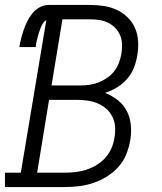

<svg xmlns="http://www.w3.org/2000/svg" viewBox="-33 -755 653 775"><path d="M-13 0V-58H51L154 -674Q145 -669 139.5 -659.5Q134 -650 130.5 -641Q127 -632 124 -622.5Q121 -613 118.5 -603.5Q116 -594 114 -584.5Q112 -575 111 -565H45Q48 -583 52.5 -600.5Q57 -618 63 -635.5Q69 -653 77.5 -670Q86 -687 98.5 -702Q111 -717 128 -726Q145 -735 164 -735H332Q360 -735 388 -730.5Q416 -726 440 -714.5Q464 -703 483 -684Q502 -665 512.5 -640.5Q523 -616 524.5 -587.5Q526 -559 521 -531Q517 -506 507.5 -481.5Q498 -457 480 -436.5Q462 -416 439 -402Q416 -388 391 -380Q419 -369 442 -351Q465 -333 478.5 -307.5Q492 -282 495 -251Q498 -220 493 -190Q488 -161 477 -133Q466 -105 445.5 -82Q425 -59 398.5 -42.5Q372 -26 343.5 -16.5Q315 -7 286.5 -3.5Q258 0 229 0ZM290 -410Q308 -410 327 -412.5Q346 -415 364 -422Q382 -429 399 -440.5Q416 -452 428 -467.5Q440 -483 447 -501.5Q454 -520 457 -538Q460 -557 459.5 -576Q459 -595 452 -612Q445 -629 432.5 -642Q420 -655 404 -663Q388 -671 369.5 -674Q351 -677 332 -677H219L175 -410ZM229 -58Q251 -58 272.5 -60.5Q294 -63 315.5 -70Q337 -77 357 -89Q377 -101 392.5 -118.5Q408 -136 417 -157Q426 -178 429 -199Q433 -221 431.5 -243Q430 -265 420.5 -284Q411 -303 395.5 -316.5Q380 -330 360.5 -338Q341 -346 319.5 -349Q298 -352 276 -352H165L117 -58Z"/></svg>

Font: Iosevka Etoile Light Oblique
Style: Regular
Weight: 300
Italic angle: -9°
Designer: Belleve Invis
Foundry: Belleve Invis
Version: Version 15.5.2; ttfautohint (v1.8.4)